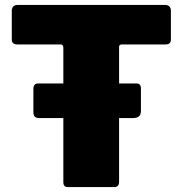

<svg xmlns="http://www.w3.org/2000/svg" viewBox="-20 -762 744 782"><path d="M554 -309Q554 -281 521 -281H142Q127 -281 121.5 -287Q116 -293 116 -306V-399Q116 -422 135 -422H536Q554 -422 554 -402ZM28 -719Q28 -729 34 -735.5Q40 -742 53 -742H651Q664 -742 670 -735.5Q676 -729 676 -719V-600Q676 -581 654 -581H477Q465 -581 465 -571V-22Q465 0 446 0H256Q238 0 238 -20V-567Q238 -581 227 -581H51Q28 -581 28 -600Z"/></svg>

Font: Libre Franklin Thin Black
Style: Regular
Weight: 900
Version: Version 3.000